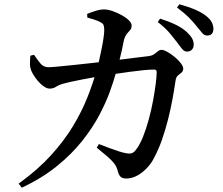

<svg xmlns="http://www.w3.org/2000/svg" viewBox="-20 -819 1040 897"><path d="M854 -578Q841 -578 831 -590Q821 -602 808 -620Q793 -640 772.5 -664.5Q752 -689 717 -716L728 -732Q769 -719 801 -703.5Q833 -688 854 -668Q871 -652 878 -638.5Q885 -625 885 -610Q885 -596 876.5 -587Q868 -578 854 -578ZM570 15Q551 15 542.5 6Q534 -3 529 -24Q524 -42 513 -56Q502 -70 482 -87.5Q462 -105 432 -129L442 -146Q468 -136 492 -127Q516 -118 535 -112Q554 -106 565 -104Q585 -100 595 -103Q605 -106 615 -119Q633 -142 648 -179.5Q663 -217 675 -261Q687 -305 695 -348.5Q703 -392 707.5 -427.5Q712 -463 712 -482Q712 -494 701 -494Q679 -494 649 -491Q619 -488 586.5 -483.5Q554 -479 523.5 -474.5Q493 -470 468 -466Q449 -463 422.5 -458.5Q396 -454 368 -448.5Q340 -443 316.5 -438Q293 -433 279 -429Q256 -423 242.5 -414Q229 -405 212 -405Q197 -405 179 -419.5Q161 -434 146.5 -454Q132 -474 126 -489Q120 -505 120 -522.5Q120 -540 122 -559L139 -563Q153 -542 168 -523.5Q183 -505 206 -505Q219 -505 250.5 -508Q282 -511 325.5 -515.5Q369 -520 418 -525.5Q467 -531 515 -537Q563 -543 605.5 -548.5Q648 -554 676 -557Q690 -559 699.5 -565.5Q709 -572 717 -579Q725 -586 735 -586Q745 -586 762 -576.5Q779 -567 796 -553Q813 -539 824.5 -524Q836 -509 836 -499Q836 -487 828.5 -480.5Q821 -474 811.5 -466.5Q802 -459 800 -441Q794 -400 785.5 -354Q777 -308 765 -260.5Q753 -213 737 -167Q721 -121 699 -80Q686 -54 664.5 -32Q643 -10 619 2.5Q595 15 570 15ZM67 39Q157 -26 219 -94.5Q281 -163 321.5 -230.5Q362 -298 387.5 -362Q413 -426 429 -483Q436 -504 442 -531.5Q448 -559 454 -587.5Q460 -616 463.5 -640.5Q467 -665 467 -678Q467 -694 464 -701.5Q461 -709 450 -715Q437 -722 420 -727.5Q403 -733 388 -737L387 -754Q404 -761 426 -768Q448 -775 466 -775Q484 -775 506.5 -767Q529 -759 549 -748Q569 -737 582 -724Q595 -711 595 -700Q595 -686 588 -678.5Q581 -671 573 -661.5Q565 -652 559 -632Q556 -615 550.5 -590Q545 -565 538 -537Q531 -509 522 -480Q512 -443 493.5 -391.5Q475 -340 443.5 -280.5Q412 -221 363.5 -160Q315 -99 246 -43Q177 13 82 58ZM948 -653Q934 -653 924 -665.5Q914 -678 899 -696Q884 -715 864 -735.5Q844 -756 807 -784L818 -799Q859 -788 890.5 -774.5Q922 -761 941 -746Q961 -731 969 -715.5Q977 -700 977 -684Q977 -669 969.5 -661Q962 -653 948 -653Z"/></svg>

Font: Noto Serif TC SemiBold
Style: Regular
Weight: 600
Version: Version 2.002-H1;hotconv 1.1.0;makeotfexe 2.6.0